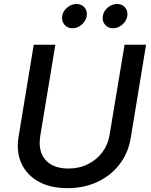

<svg xmlns="http://www.w3.org/2000/svg" viewBox="-20 -958 776 989"><path d="M327.6 11.2Q238.8 11.2 177.7 -23.2Q116.7 -57.6 89.8 -117.7Q63 -177.7 75.7 -253.9L153.8 -727.5H265.1L187 -255.4Q179.2 -205.6 193.8 -168.2Q208.5 -130.9 243.9 -110.4Q279.3 -89.8 332 -89.8Q387.7 -89.8 432.9 -112.3Q478 -134.8 507.3 -174.1Q536.6 -213.4 544.4 -262.7L621.6 -727.5H732.4L653.3 -246.6Q640.6 -169.9 595.9 -111.8Q551.3 -53.7 482.2 -21.2Q413.1 11.2 327.6 11.2ZM562.5 -812.5Q536.1 -812.5 520.8 -831.1Q505.4 -849.6 509.8 -875.5Q513.7 -901.4 535.4 -919.4Q557.1 -937.5 583 -937.5Q609.4 -937.5 624.5 -919.4Q639.6 -901.4 635.7 -875.5Q631.3 -849.6 609.9 -831.1Q588.4 -812.5 562.5 -812.5ZM353 -812.5Q327.1 -812.5 311.8 -831.1Q296.4 -849.6 300.3 -875.5Q304.7 -901.4 326.4 -919.4Q348.1 -937.5 374 -937.5Q400.4 -937.5 415.5 -919.4Q430.7 -901.4 426.8 -875.5Q422.4 -849.6 400.9 -831.1Q379.4 -812.5 353 -812.5Z"/></svg>

Font: Inter 16pt Medium
Style: Italic
Weight: 500
Italic angle: -9.3988°
Version: Version 4.001;git-66647c0bb